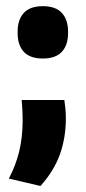

<svg xmlns="http://www.w3.org/2000/svg" viewBox="-20 -494 283 635"><path d="M192.8 -163.2Q194.6 -150.8 196.2 -135.6Q197.8 -120.3 197.8 -102.8Q197.8 -38.7 178.2 16.3Q158.6 71.2 113.9 121.1L9.2 96.6Q31.4 55.1 43.2 8.1Q54.9 -39 54.9 -97.1Q54.9 -114.6 54.1 -130.1Q53.4 -145.7 51.7 -163.2ZM121.9 -300.5Q79 -300.5 58.7 -322.7Q38.3 -344.9 38.3 -384.3V-389.7Q38.3 -428.8 58.7 -451.2Q79 -473.6 121.9 -473.6Q164 -473.6 184.6 -451.2Q205.1 -428.8 205.1 -389.7V-384.3Q205.1 -344.9 184.6 -322.7Q164 -300.5 121.9 -300.5Z"/></svg>

Font: Anek Latin Medium
Style: Regular
Weight: 500
Designer: Yesha Goshar
Foundry: Ek Type
Version: Version 1.003